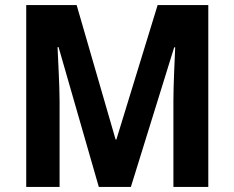

<svg xmlns="http://www.w3.org/2000/svg" viewBox="-20 -734 920 754"><path d="M368 0H494L664 -548H668C666 -500 661 -399 661 -340V0H798V-714H599L437 -186H434L281 -714H83V0H214V-336C214 -396 208 -499 206 -549H210Z"/></svg>

Font: Noto Sans Gurmukhi SemiCondensed
Style: Bold
Weight: 700
Width: 4
Designer: Jelle Bosma - Monotype Design Team
Foundry: Monotype Imaging Inc.
Version: Version 2.004